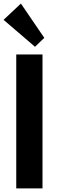

<svg xmlns="http://www.w3.org/2000/svg" viewBox="-31 -1055 318 1075"><path d="M60 0V-750H207V0ZM165 -793 -11 -944 86 -1035 217 -843Z"/></svg>

Font: Freeman
Style: Regular
Weight: 400
Designer: Vernon Adams, Aoife Mooney, Rodrigo Fuenzalida
Foundry: Rodrigo Fuenzalida
Version: Version 1.000; ttfautohint (v1.8.4.7-5d5b)